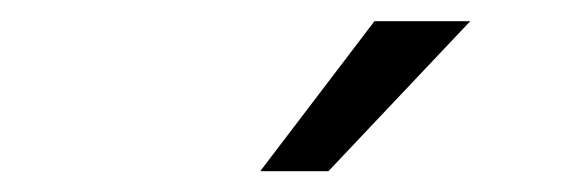

<svg xmlns="http://www.w3.org/2000/svg" viewBox="-20 -756 540 183"><path d="M293 -592.8H228L336.9 -735.8H428.2Z"/></svg>

Font: Creato Display
Style: Italic
Weight: 400
Italic angle: -10°
Version: Version 1.000